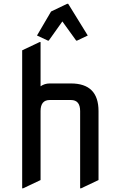

<svg xmlns="http://www.w3.org/2000/svg" viewBox="-20 -980 616 1019"><path d="M97.7 19.5V-712.9L190.4 -756.8H195.3V-522Q216.8 -537.1 244.1 -537.1H356.4Q502.9 -537.1 502.9 -390.6V-24.4L410.2 19.5H405.3V-390.6Q405.3 -449.2 356.4 -449.2H244.1Q195.3 -449.2 195.3 -390.6V-24.4L102.5 19.5ZM176.3 -791.5 251 -918.9 336.9 -960H341.8L445.8 -791.5L389.2 -764.6H384.3L311 -866.2L238.8 -764.6H233.9Z"/></svg>

Font: Nova Square
Style: Book
Weight: 400
Version: Version 2.000